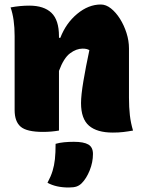

<svg xmlns="http://www.w3.org/2000/svg" viewBox="-20 -580 640 853"><path d="M242 0Q208 6 171 6Q99 6 72 -17Q45 -40 45 -91V-420Q45 -496 27 -547Q48 -551 69 -553Q90 -555 110 -555Q175 -555 208.5 -523Q242 -491 242 -419V-412H248Q273 -477 323 -518.5Q373 -560 428 -560Q451 -560 473 -542.5Q495 -525 513 -496.5Q531 -468 542 -433.5Q553 -399 553 -365V-146Q553 -103 557 -68Q561 -33 571 0Q549 4 528 6.5Q507 9 481 9Q411 9 375.5 -21.5Q340 -52 340 -122Q340 -157 350.5 -219.5Q361 -282 377 -357Q367 -364 347 -364Q319 -364 291 -343Q263 -322 242 -265ZM227 59Q244 54 265 52Q286 50 308 50Q352 50 372.5 62Q393 74 393 104Q393 141 378.5 177Q364 213 343 234Q333 244 320.5 248.5Q308 253 285 253Q229 253 191 232Q206 204 213.5 179.5Q221 155 224 127Q227 99 227 59Z"/></svg>

Font: Recursive Mn Csl St Blk
Style: Regular
Weight: 900
Monospace: yes
Version: Version 1.079;hotconv 1.0.112;makeotfexe 2.5.65598; ttfautoh